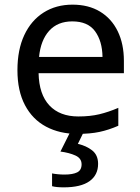

<svg xmlns="http://www.w3.org/2000/svg" viewBox="-20 -566 604 826"><path d="M292 -546Q361 -546 410.5 -516Q460 -486 486.5 -431.5Q513 -377 513 -304V-251H146Q148 -160 192.5 -112.5Q237 -65 317 -65Q368 -65 407.5 -74.5Q447 -84 489 -102V-25Q448 -7 408 1.5Q368 10 313 10Q237 10 178.5 -21Q120 -52 87.5 -113.5Q55 -175 55 -264Q55 -352 84.5 -415Q114 -478 167.5 -512Q221 -546 292 -546ZM291 -474Q228 -474 191.5 -433.5Q155 -393 148 -321H421Q420 -389 389 -431.5Q358 -474 291 -474ZM402 139Q402 187 365 213.5Q328 240 254 240Q222 240 204 235V180Q213 182 228 183.5Q243 185 257 185Q293 185 312 175.5Q331 166 331 141Q331 115 304.5 103Q278 91 240 86L283 0H341L315 53Q351 61 376.5 81Q402 101 402 139Z"/></svg>

Font: Noto Sans IKEA
Style: Regular
Weight: 400
Designer: Monotype Design Team
Foundry: Monotype Imaging Inc.
Version: Version 2.001